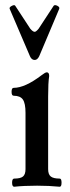

<svg xmlns="http://www.w3.org/2000/svg" viewBox="-20 -706 267 730"><path d="M112 -478Q100 -478 94 -492L17 -672Q14 -678 24.5 -683.5Q35 -689 38 -684L95 -597Q105 -585 112 -585Q117 -585 127 -597L184 -684Q188 -689 198 -684Q208 -679 205 -672L129 -492Q122 -478 112 -478ZM34 4Q26 4 26 -11.5Q26 -27 34 -27Q58 -27 67.5 -35Q77 -43 77 -63V-277Q77 -313 67 -327.5Q57 -342 32 -342Q24 -342 24 -357Q24 -372 32 -372Q75 -372 138 -420Q152 -431 158 -431Q167 -431 167 -417Q163 -392 163 -339V-63Q163 -43 173 -35Q183 -27 207 -27Q214 -27 214 -11.5Q214 4 207 4Q167 0 121 0Q71 0 34 4Z"/></svg>

Font: Junicode Cond Medium
Style: Regular
Weight: 500
Width: 3
Designer: Peter S. Baker
Version: Version 2.201